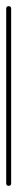

<svg xmlns="http://www.w3.org/2000/svg" viewBox="-20 -600 56 620"><path d="M0 -8H16V-572H0ZM8 -16Q4 -16 2 -14Q0 -12 0 -8Q0 -4 2 -2Q4 0 8 0Q12 0 14 -2Q16 -4 16 -8Q16 -12 14 -14Q12 -16 8 -16ZM8 -580Q4 -580 2 -578Q0 -576 0 -572Q0 -568 2 -566Q4 -564 8 -564Q12 -564 14 -566Q16 -568 16 -572Q16 -576 14 -578Q12 -580 8 -580Z"/></svg>

Font: Wavefont ExtraLight
Style: Regular
Weight: 250
Version: Version 3.004;gftools[0.9.33]